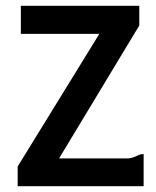

<svg xmlns="http://www.w3.org/2000/svg" viewBox="-20 -643 540 663"><path d="M52 -526H323L41 -68V0H476V-111C455 -111 453 -100 424 -96H184L461 -555V-623H52Z"/></svg>

Font: Inconsolata
Style: Bold
Weight: 700
Monospace: yes
Designer: Raph Levien, Kirill Tkachev(cyreal.org)
Foundry: Raph Levien, Kirill Tkachev(cyreal.org)
Version: Version 1.014